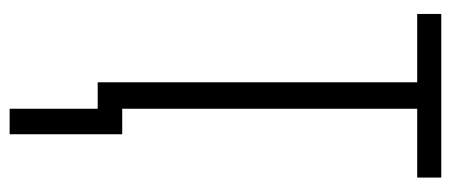

<svg xmlns="http://www.w3.org/2000/svg" viewBox="-289 -465 937 399"><g transform="rotate(90 179.5 -265.5)"><path d="M206 183V0H151V-664H9V-714H349V-664H206V-51H259V183Z"/></g></svg>

Font: Noto Sans ExtraCondensed Light
Style: Regular
Weight: 300
Width: 2
Designer: Monotype Design Team
Foundry: Monotype Imaging Inc.
Version: Version 2.013; ttfautohint (v1.8.4.7-5d5b)